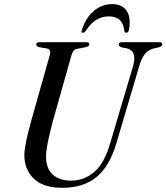

<svg xmlns="http://www.w3.org/2000/svg" viewBox="-20 -906 812 938"><path d="M518 -205.5 630 -582.5Q651 -658 599 -670L576.5 -674Q560 -679.5 560 -688Q560 -700 578 -700H758Q772.5 -700 772.5 -689.5Q772.5 -679.5 755.5 -674.5L729.5 -669Q706 -663 688.8 -643Q671.5 -623 659.5 -580.5L548 -204.5Q515 -93 451.2 -40.8Q387.5 11.5 283.5 11.5Q190 11.5 144 -34.5Q98 -80.5 99 -150Q99 -168 104.2 -196.5Q109.5 -225 117.2 -257Q125 -289 133 -317.5L223.5 -638Q231.5 -664 209.5 -669L171 -675.5Q156.5 -680.5 157 -689Q157 -700 174 -700H401.5Q416.5 -700 416.5 -690.5Q416.5 -679.5 399 -675.5L357 -667.5Q346 -665.5 339.8 -658.2Q333.5 -651 328.5 -634L239 -317Q222 -253.5 213.8 -212.2Q205.5 -171 205 -143.5Q204.5 -83.5 237.2 -53.5Q270 -23.5 326.5 -23.5Q391 -23.5 440.5 -66Q490 -108.5 518 -205.5ZM511.5 -826Q443.5 -826 399 -755Q392 -746 385.5 -746Q374.5 -746 380 -760.5Q399 -819 438.2 -852.5Q477.5 -886 527.5 -886Q577 -886 599 -852.5Q621 -819 610 -760.5Q607 -746 596.5 -746Q589.5 -746 587.5 -755Q583 -793 563.8 -809.5Q544.5 -826 511.5 -826Z"/></svg>

Font: Fraunces 72pt S000
Style: Italic
Weight: 400
Italic angle: -16°
Version: Version 1.000; ttfautohint (v1.8.3)